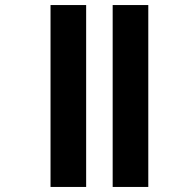

<svg xmlns="http://www.w3.org/2000/svg" viewBox="-20 -706 667 760"><path d="M426 34V-686H567V34ZM180 34V-686H321V34Z"/></svg>

Font: Akshar Light
Style: Regular
Weight: 300
Designer: Tall Chai
Foundry: Tall Chai
Version: Version 1.100